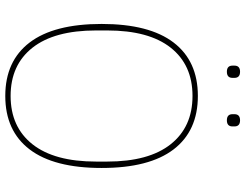

<svg xmlns="http://www.w3.org/2000/svg" viewBox="-120 -788 920 720"><g transform="rotate(90 340.0 -428.0)"><path d="M226.1 -839.8V-847.2Q226.1 -868.2 249 -868.2Q272 -868.2 272 -847.2V-839.8Q272 -818.8 249 -818.8Q226.1 -818.8 226.1 -839.8ZM408.2 -839.8V-847.2Q408.2 -868.2 431.2 -868.2Q454.1 -868.2 454.1 -847.2V-839.8Q454.1 -818.8 431.2 -818.8Q408.2 -818.8 408.2 -839.8ZM540.3 -79.1Q470.7 12.2 339.8 12.2Q209 12.2 139.4 -79.1Q69.8 -170.4 69.8 -349.1Q69.8 -527.8 139.4 -618.9Q209 -710 339.8 -710Q470.7 -710 540.3 -618.9Q609.9 -527.8 609.9 -349.1Q609.9 -170.4 540.3 -79.1ZM585.9 -328.1V-370.1Q585.9 -525.9 521 -607.9Q456.1 -689.9 339.8 -689.9Q223.6 -689.9 158.9 -608.2Q94.2 -526.4 94.2 -370.1V-328.1Q94.2 -171.9 158.9 -89.8Q223.6 -7.8 339.8 -7.8Q456.1 -7.8 521 -89.8Q585.9 -171.9 585.9 -328.1Z"/></g></svg>

Font: Anuphan Thin
Style: Regular
Weight: 250
Designer: Mike Abbink, Paul van der Laan, Pieter van Rosmalen, Mint Tantisuwanna
Foundry: Bold Monday; Cadson Demak
Version: Version 3.002;hotconv 1.0.109;makeotfexe 2.5.65596